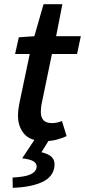

<svg xmlns="http://www.w3.org/2000/svg" viewBox="-20 -664 406 917"><path d="M192 10Q125 10 95.5 -24.5Q66 -59 66 -111Q66 -125 67.5 -139Q69 -153 72 -168L122 -406H52L70 -486L144 -491L188 -644H278L248 -491H366L348 -406H228L178 -164Q177 -155 176 -147Q175 -139 175 -129Q175 -103 188 -89.5Q201 -76 228 -76Q242 -76 254 -79Q266 -82 276 -86L298 -14Q280 -5 252.5 2.5Q225 10 192 10ZM41 233 40 184Q99 181 125.5 169Q152 157 155 134Q156 117 141 107Q126 97 86 92L149 -3H219L178 63Q215 72 229 88Q243 104 240 131Q234 181 181.5 205.5Q129 230 41 233Z"/></svg>

Font: Source Sans 3 SemiBold
Style: Italic
Weight: 600
Italic angle: -11°
Designer: Paul D. Hunt
Foundry: Adobe
Version: Version 3.046;hotconv 1.0.118;makeotfexe 2.5.65603